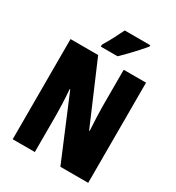

<svg xmlns="http://www.w3.org/2000/svg" viewBox="-215 -1056 1086 1185"><g transform="rotate(30 328.0 -463.5)"><path d="M597.2 0H398.9L212.9 -443.8H209Q213.4 -384.8 215.1 -339.4Q216.8 -293.9 216.8 -263.2V0H59.1V-713.9H255.9L440.9 -282.2H444.8Q441.9 -335.9 439.9 -379.4Q438 -422.9 438 -455.1V-713.9H597.2ZM503.9 -927.2V-917Q490.2 -900.4 466.6 -874Q442.9 -847.7 415.5 -819.1Q388.2 -790.5 363.3 -767.1H244.1V-781.2Q268.1 -820.8 287.4 -857.7Q306.6 -894.5 322.3 -927.2Z"/></g></svg>

Font: Open Sans Condensed ExtraBold
Style: Regular
Weight: 800
Width: 3
Designer: Monotype Design Team
Foundry: Monotype Imaging Inc.
Version: Version 3.000; ttfautohint (v1.8.4)